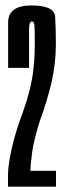

<svg xmlns="http://www.w3.org/2000/svg" viewBox="-20 -700 243 720"><path d="M10 0H190V-59.5H94Q94 -77.5 100 -124.8Q106 -172 128 -242.5Q157.5 -323 173.5 -392.5Q189.5 -462 189.5 -535.5Q189.5 -595 186.8 -637.2Q184 -679.5 98 -679.5Q10.5 -679.5 10.5 -615.8Q10.5 -552 10.5 -445.5H89Q89 -563 89 -591.2Q89 -619.5 100 -619.5Q106.5 -619.5 108.5 -608.8Q110.5 -598 110.5 -539Q110.5 -472 102 -415.2Q93.5 -358.5 66.5 -281.5Q37.5 -204.5 23.8 -142Q10 -79.5 10 -44Z"/></svg>

Font: Anybody UltraCondensed
Style: Regular
Weight: 400
Width: 1
Version: Version 1.113;gftools[0.9.25]